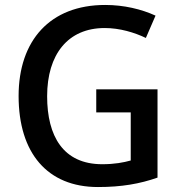

<svg xmlns="http://www.w3.org/2000/svg" viewBox="-20 -744 725 774"><path d="M368 -384V-291H507V-97C478 -89 442 -82 392 -82C235 -82 170 -195 170 -356C170 -525 254 -631 402 -631C463 -631 522 -613 568 -591L607 -681C550 -707 480 -724 404 -724C182 -724 55 -581 55 -357C55 -127 171 10 375 10C470 10 544 -3 615 -28V-384Z"/></svg>

Font: Noto Sans Thai Medium
Style: Regular
Weight: 500
Designer: Monotype Design Team
Foundry: Monotype Imaging Inc.
Version: Version 1.901